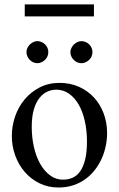

<svg xmlns="http://www.w3.org/2000/svg" viewBox="-20 -836 540 871"><path d="M465.8 -231.9Q465.8 -203.1 459.7 -173.6Q453.6 -144 441.4 -116.7Q429.2 -89.4 410.6 -65.4Q392.1 -41.5 367.7 -23.7Q343.3 -5.9 312.5 4.4Q281.7 14.6 245.1 14.6Q198.2 14.6 159.4 -4.4Q120.6 -23.4 92.5 -55.7Q64.5 -87.9 49.1 -130.4Q33.7 -172.9 33.7 -219.2Q33.7 -264.6 48.6 -307.9Q63.5 -351.1 91.6 -384.8Q119.6 -418.5 159.7 -439.2Q199.7 -460 250 -460Q298.3 -460 337.9 -442.4Q377.4 -424.8 406 -394Q434.6 -363.3 450.2 -321.5Q465.8 -279.8 465.8 -231.9ZM374.5 -194.3Q374.5 -244.1 364.7 -287.1Q355 -330.1 336.9 -361.6Q318.8 -393.1 293 -411.1Q267.1 -429.2 234.9 -429.2Q215.8 -429.2 196 -420.9Q176.3 -412.6 160.2 -393.1Q144 -373.5 134 -341.1Q124 -308.6 124 -259.8Q124 -211.9 134 -168.5Q144 -125 162.6 -92.3Q181.2 -59.6 207.3 -40.3Q233.4 -21 265.6 -21Q290 -21 310.1 -30Q330.1 -39.1 344.2 -59.6Q358.4 -80.1 366.5 -113.3Q374.5 -146.5 374.5 -194.3ZM199.2 -599.6Q199.2 -589.4 195.3 -580.3Q191.4 -571.3 184.3 -564.5Q177.2 -557.6 168.2 -553.5Q159.2 -549.3 148.9 -549.3Q139.2 -549.3 130.4 -553.5Q121.6 -557.6 114.7 -564.7Q107.9 -571.8 104 -580.8Q100.1 -589.8 100.1 -599.6Q100.1 -608.9 104.2 -617.9Q108.4 -627 115.2 -633.8Q122.1 -640.6 130.9 -645Q139.6 -649.4 148.9 -649.4Q159.2 -649.4 168.2 -645.5Q177.2 -641.6 184.3 -634.8Q191.4 -627.9 195.3 -618.9Q199.2 -609.9 199.2 -599.6ZM399.4 -599.6Q399.4 -589.4 395.5 -580.3Q391.6 -571.3 384.5 -564.5Q377.4 -557.6 368.4 -553.5Q359.4 -549.3 349.1 -549.3Q338.9 -549.3 329.8 -553.5Q320.8 -557.6 314 -564.7Q307.1 -571.8 303.2 -580.8Q299.3 -589.8 299.3 -599.6Q299.3 -608.9 303.7 -617.9Q308.1 -627 314.9 -633.8Q321.8 -640.6 330.8 -645Q339.8 -649.4 349.1 -649.4Q359.4 -649.4 368.4 -645.5Q377.4 -641.6 384.5 -634.8Q391.6 -627.9 395.5 -618.9Q399.4 -609.9 399.4 -599.6ZM92.3 -761.7V-815.9H406.2V-761.7Z"/></svg>

Font: Doulos SIL
Style: Regular
Weight: 400
Designer: Walt Agee, Victor Gaultney, Peter Martin, Debbi Hosken
Foundry: SIL International
Version: Version 4.110; 2011; Maintenance release